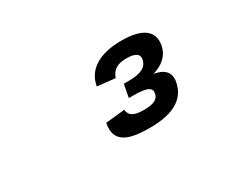

<svg xmlns="http://www.w3.org/2000/svg" viewBox="-57 -995 735 612"><g transform="rotate(-30 310.0 -689.0)"><path d="M415.5 -832C330.5 -832 284 -799 274.5 -744.5L340 -737.5C350 -765.5 369.5 -775 401 -775C433.5 -775 447.5 -765 444 -746C439.5 -723 420 -709 372.5 -709H353.5L344.5 -661.5H362C417.5 -661.5 427.5 -650 424 -632C421 -616 408 -604.5 368 -604.5C328.5 -604.5 315.5 -615 313 -636.5L242.5 -629C229.5 -561.5 278.5 -545.5 355.5 -545.5C428.5 -545.5 488 -565.5 500.5 -629C508 -667.5 484.5 -683 451.5 -689C483.5 -698.5 511.5 -717.5 518.5 -754.5C528.5 -806 490 -832 415.5 -832Z"/></g></svg>

Font: Monaspace Neon
Style: Bold Italic
Weight: 700
Italic angle: -11°
Designer: Riley Cran & the Lettermatic Team
Foundry: Lettermatic
Version: Version 1.200 (Monaspace Neon)